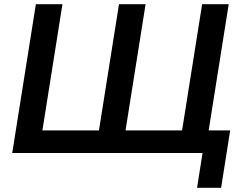

<svg xmlns="http://www.w3.org/2000/svg" viewBox="-20 -725 1155 910"><path d="M914 165 940 0H38L150 -705H276L181 -107H449L544 -705H670L575 -107H843L938 -705H1064L969 -107H1071L1028 165Z"/></svg>

Font: Nunito Sans 12pt
Style: Bold Italic
Weight: 700
Italic angle: -9°
Designer: Vernon Adams
Foundry: Vernon Adams
Version: Version 3.101;gftools[0.9.27]